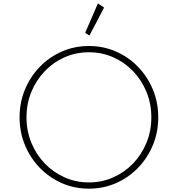

<svg xmlns="http://www.w3.org/2000/svg" viewBox="-20 -1116 1067 1152"><path d="M513.5 16Q600 16 675.5 -17Q751 -50 808 -108.8Q865 -167.5 897.2 -245.2Q929.5 -323 929.5 -412Q929.5 -501.5 897.2 -579Q865 -656.5 808 -715.2Q751 -774 675.5 -807Q600 -840 513.5 -840Q427 -840 351.5 -807Q276 -774 219 -715.2Q162 -656.5 129.8 -579Q97.5 -501.5 97.5 -412Q97.5 -323 129.8 -245.2Q162 -167.5 219 -108.8Q276 -50 351.5 -17Q427 16 513.5 16ZM513.5 -21.5Q435.5 -21.5 367.5 -51.8Q299.5 -82 248.2 -135.5Q197 -189 168 -259.8Q139 -330.5 139 -412Q139 -493.5 168 -564.2Q197 -635 248.2 -688.5Q299.5 -742 367.5 -772.2Q435.5 -802.5 513.5 -802.5Q591.5 -802.5 659.5 -772.2Q727.5 -742 778.8 -688.5Q830 -635 859 -564.2Q888 -493.5 888 -412Q888 -330.5 859 -259.8Q830 -189 778.8 -135.5Q727.5 -82 659.5 -51.8Q591.5 -21.5 513.5 -21.5ZM516.5 -902.5 604.5 -1070.5 567.5 -1095.5 491 -919Z"/></svg>

Font: Spartan ExtraLight
Style: Regular
Weight: 200
Designer: Matt Bailey, Mirko Velimirovic
Foundry: Matt Bailey
Version: Version 1.003; ttfautohint (v1.8.3)